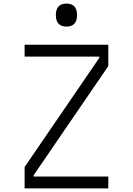

<svg xmlns="http://www.w3.org/2000/svg" viewBox="-20 -1049 740 1069"><path d="M117 0V-119L533 -727V-734H117V-800H583V-681L167 -73V-66H583V0ZM350 -901Q291 -901 291 -965Q291 -1029 350 -1029Q409 -1029 409 -965Q409 -901 350 -901Z"/></svg>

Font: Martian Mono ExtraLight
Style: Regular
Weight: 200
Monospace: yes
Designer: Roman Shamin
Foundry: Evil Martians
Version: Version 1.000; ttfautohint (v1.8.4.7-5d5b)